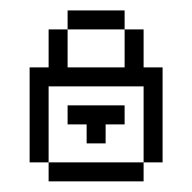

<svg xmlns="http://www.w3.org/2000/svg" viewBox="-20 -341 361 361"><path d="M71.4 -35.7V-178.6H250V-35.7H285.7V-214.3H250V-285.7H214.3V-214.3H107.1V-285.7H71.4V-214.3H35.7V-35.7ZM71.4 -35.7V0H250V-35.7ZM107.1 -321.4V-285.7H214.3V-321.4ZM214.3 -142.9H107.1V-107.1H142.9V-71.4H178.6V-107.1H214.3Z"/></svg>

Font: Gossip Icons Low Pixel
Style: Regular
Weight: 500
Designer: Deborah Khodanovich
Version: Version 1.001;Glyphs 3.3.1 (3343)